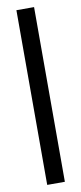

<svg xmlns="http://www.w3.org/2000/svg" viewBox="-91 -693 368 867"><g transform="rotate(-10 92.5 -259.5)"><path d="M52 141V-660H133V141Z"/></g></svg>

Font: Bricolage Grotesque 96pt
Style: Regular
Weight: 400
Version: Version 1.001;gftools[0.9.33.dev8+g029e19f]